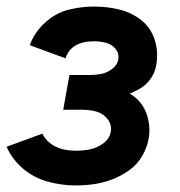

<svg xmlns="http://www.w3.org/2000/svg" viewBox="-28 -558 548 586"><path d="M204 8Q159 8 116.5 -4Q74 -16 41.5 -44Q9 -72 -8 -110L101 -150Q129 -98 204 -98Q225 -98 246 -102Q267 -106 286.5 -120Q306 -134 310 -155Q314 -176 301 -193.5Q288 -211 267.5 -217Q247 -223 225 -223H165L179 -302L184 -329H244Q261 -329 279 -332Q297 -335 313.5 -347Q330 -359 333 -377Q336 -395 324.5 -409Q313 -423 295 -427.5Q277 -432 259 -432Q189 -432 172 -380L63 -420Q76 -458 108.5 -488Q141 -518 180 -528Q219 -538 259 -538Q299 -538 336 -529Q373 -520 402.5 -497Q432 -474 444 -437Q456 -400 449 -361Q446 -339 433 -319.5Q420 -300 400 -288Q384 -279 368 -272Q374 -269 379 -265Q408 -244 420 -208.5Q432 -173 426 -136Q421 -108 406 -82Q391 -56 366.5 -38.5Q342 -21 314.5 -10.5Q287 0 259 4Q231 8 204 8Z"/></svg>

Font: Iosevka SS08
Style: Bold Italic
Weight: 700
Italic angle: -10°
Monospace: yes
Designer: Belleve Invis
Foundry: Belleve Invis
Version: 2.1.0; ttfautohint (v1.8.2)